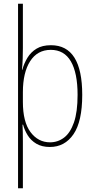

<svg xmlns="http://www.w3.org/2000/svg" viewBox="-20 -780 511 1032"><path d="M422 -270Q422 -127 375 -58.5Q328 10 248 10Q205 10 175.5 -7.5Q146 -25 129 -52.5Q112 -80 104 -110H101Q103 -76 103 -21V232H77V-760H103V-522Q103 -498 102 -465.5Q101 -433 98 -405H100Q109 -439 127.5 -469.5Q146 -500 176.5 -518.5Q207 -537 254 -537Q422 -537 422 -270ZM397 -270Q397 -388 361 -450Q325 -512 253 -512Q181 -512 142 -451Q103 -390 103 -284V-232Q103 -125 144 -70Q185 -15 249 -15Q291 -15 324.5 -40.5Q358 -66 377.5 -122Q397 -178 397 -270Z"/></svg>

Font: Noto Sans Tamil Condensed Thin
Style: Regular
Weight: 100
Width: 3
Designer: Jelle Bosma - Monotype Design Team
Foundry: Monotype Imaging Inc.
Version: Version 2.004; ttfautohint (v1.8.4.7-5d5b)